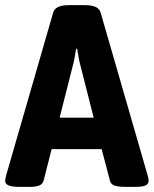

<svg xmlns="http://www.w3.org/2000/svg" viewBox="-22 -722 596 744"><path d="M50 2Q-2 2 -2 -21Q-2 -27 2 -43L184 -673Q192 -702 244 -702H308Q360 -702 368 -673L550 -43Q552 -34 553 -29.5Q554 -25 554 -21Q554 2 507 2H459Q437 2 422 -3Q407 -8 404 -22L372 -144H178L147 -22Q143 -8 129.5 -3Q116 2 97 2ZM259 -463 209 -266H341L291 -463Q286 -480 283 -498Q280 -516 277 -533H273Q270 -516 267 -498Q264 -480 259 -463Z"/></svg>

Font: Asap Semi Condensed
Style: Bold
Weight: 700
Width: 4
Designer: Pablo Cosgaya
Foundry: Omnibus-Type
Version: Version 3.001; ttfautohint (v1.8.4.7-5d5b)